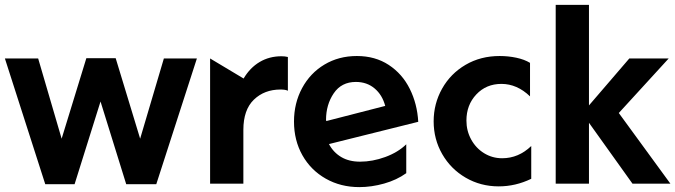

<svg xmlns="http://www.w3.org/2000/svg" viewBox="-25 -751 2761 785"><path d="M-5 -512 160 2H280L386 -336L491 2H614L780 -512H645L548 -184L448 -513H328L227 -184L131 -512Z M1126 -521Q1076 -521 1036.5 -497.5Q997 -474 971 -430L834 -512V0H970V-220Q970 -302 1013 -343.5Q1056 -385 1122 -385Q1142 -385 1152 -380V-518Q1140 -521 1126 -521Z M1447 -90Q1402 -90 1370 -109Q1338 -128 1320 -162L1685 -253Q1681 -326 1650.5 -387.5Q1620 -449 1564.5 -485.5Q1509 -522 1434 -522Q1360 -522 1301.5 -487Q1243 -452 1210 -390.5Q1177 -329 1177 -254Q1177 -177 1211.5 -116Q1246 -55 1307 -20.5Q1368 14 1444 14Q1494 14 1545.5 -0.5Q1597 -15 1636 -43V-161Q1602 -128 1550 -109Q1498 -90 1447 -90ZM1430 -416Q1475 -416 1506.5 -389.5Q1538 -363 1550 -318L1309 -256L1308 -261Q1308 -323 1339.5 -369.5Q1371 -416 1430 -416Z M2018 -522Q1940 -522 1878.5 -486Q1817 -450 1782.5 -388.5Q1748 -327 1748 -255Q1748 -182 1783 -121Q1818 -60 1879 -24.5Q1940 11 2014 11Q2083 11 2147 -20V-154Q2095 -104 2028 -104Q1988 -104 1954.5 -124.5Q1921 -145 1901.5 -180.5Q1882 -216 1882 -258Q1882 -322 1922.5 -365Q1963 -408 2025 -408Q2089 -408 2142 -357V-494Q2119 -508 2086 -515Q2053 -522 2018 -522Z M2383 -731H2247V0H2383V-249L2561 0H2716L2505 -289L2709 -512H2548L2383 -320Z"/></svg>

Font: Geom SemiBold
Style: Bold
Weight: 600
Version: Version 1.102